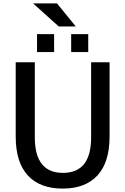

<svg xmlns="http://www.w3.org/2000/svg" viewBox="-20 -1095 734 1125"><path d="M314 -1075 424 -940H324L174 -1075ZM197 -790V-895H297V-790ZM397 -790V-895H497V-790ZM184 -730V-290Q184 -82 349 -82Q514 -82 514 -290V-730H622V-295Q622 -144 551 -67Q480 10 347 10Q214 10 143 -67Q72 -144 72 -295V-730Z"/></svg>

Font: M PLUS 1p Medium
Style: Regular
Weight: 500
Version: Version 1.062